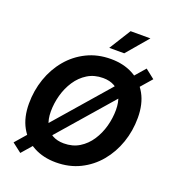

<svg xmlns="http://www.w3.org/2000/svg" viewBox="-170 -1077 1111 1236"><g transform="rotate(20 385.5 -459.0)"><path d="M346.8 9.8Q260.4 9.8 194.6 -25.3Q128.9 -60.3 92.1 -126.7Q55.2 -193.2 55.2 -287.7Q55.2 -376.7 83.1 -457.8Q111 -538.8 163.5 -601.7Q216 -664.6 289.7 -700.9Q363.3 -737.3 454.6 -737.3Q540.8 -737.3 606.2 -702.4Q671.6 -667.5 708.6 -601Q745.5 -534.6 745.5 -439.8Q745.5 -350.5 717.5 -269.6Q689.5 -188.7 637.1 -125.7Q584.7 -62.8 511.3 -26.5Q437.9 9.8 346.8 9.8ZM352.9 -122.6Q413.1 -122.6 458.6 -150.5Q504.1 -178.5 534.7 -225Q565.3 -271.6 580.6 -327.7Q595.8 -383.7 595.8 -439.7Q595.8 -494.1 578.1 -530.9Q560.4 -567.6 527.3 -586.3Q494.3 -605 448.6 -605Q388.4 -605 342.8 -576.9Q297.1 -548.8 266.4 -502.3Q235.7 -455.7 220.3 -399.9Q204.9 -344 204.9 -288Q204.9 -233.9 222.9 -197Q240.9 -160.1 274 -141.4Q307.2 -122.6 352.9 -122.6ZM111.5 30.9 47.7 -18.3 690.4 -757.9 754 -707.9ZM418.4 -800.8 510.8 -948.7H646.6L521 -800.8Z"/></g></svg>

Font: Adwaita Sans
Style: Italic
Weight: 400
Italic angle: -9.39999°
Designer: Rasmus Andersson
Foundry: rsms
Version: Version 4.001;git-9221beed3